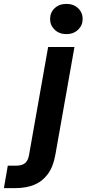

<svg xmlns="http://www.w3.org/2000/svg" viewBox="-132 -745 444 985"><path d="M-112 220 -92 105H-51Q-19 105 -3.5 92Q12 79 17 50L115 -504H250L152 49Q141 111 113 148.5Q85 186 43.5 203Q2 220 -52 220ZM209 -570Q172 -570 148.5 -592.5Q125 -615 125 -647Q125 -681 148.5 -703Q172 -725 209 -725Q245 -725 268.5 -703Q292 -681 292 -647Q292 -615 268.5 -592.5Q245 -570 209 -570Z"/></svg>

Font: DM Sans
Style: Bold Italic
Weight: 700
Italic angle: -10°
Designer: Colophon Foundry, Jonny Pinhorn
Foundry: Colophon Foundry
Version: Version 4.004;gftools[0.9.30]